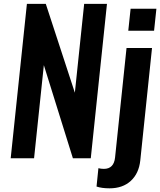

<svg xmlns="http://www.w3.org/2000/svg" viewBox="-20 -830 840 1007"><path d="M486.3 148.4 496.1 52.2Q509.8 55.7 524.9 55.7Q577.1 55.7 583.5 -3.9L643.6 -578.1H777.3L715.8 11.2Q708.5 79.6 666 118.7Q623.5 157.7 554.7 157.7Q513.7 157.7 486.3 148.4ZM652.8 -668.9 665 -784.2H800.3L788.1 -668.9ZM36.1 0 121.1 -809.6H220.2L372.6 -343.8L421.4 -809.6H541L456.1 0H362.3L210 -488.3L158.7 0Z"/></svg>

Font: Oswald
Style: Medium
Weight: 500
Designer: Vernon Adams
Foundry: Vernon Adams
Version: 3.0; ttfautohint (v0.94.23-7a4d-dirty) -l 8 -r 50 -G 150 -x 